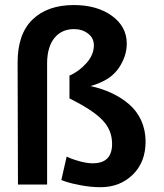

<svg xmlns="http://www.w3.org/2000/svg" viewBox="-20 -742 658 772"><path d="M353 -85.4C337.9 -85.4 321.3 -87.9 302.7 -92.8C284.2 -98.1 271.5 -102.1 264.6 -105L248 -112.3L226.6 -18.1L247.1 -10.7C260.7 -6.3 280.8 -1.5 307.1 3.4C333.5 8.3 359.4 10.7 384.8 10.7C436 10.7 479 -5.9 513.7 -39.6C548.3 -73.2 565.4 -117.7 565.4 -172.9C565.4 -234.9 540.5 -287.1 499 -322.8C457.5 -358.4 405.8 -382.3 343.8 -396C362.8 -401.4 379.9 -407.7 396 -416C425.8 -430.7 448.7 -452.1 464.8 -480C481.4 -507.8 489.7 -537.1 489.7 -566.9C489.7 -612.3 469.7 -649.4 430.2 -678.2C390.6 -707 339.4 -721.7 276.9 -721.7C206.1 -721.7 150.4 -702.1 110.4 -663.1C70.3 -624 50.3 -565.9 50.8 -488.3L52.2 0H169.4V-487.8C169.4 -576.2 212.4 -625 277.3 -625C299.3 -625 317.9 -619.1 333.5 -607.4C349.6 -595.7 357.4 -579.6 357.4 -559.6C357.4 -534.7 347.7 -510.7 327.6 -488.3C308.1 -466.3 285.2 -449.2 259.3 -438V-346.2C323.2 -314.5 367.7 -285.2 392.6 -258.3C418 -231.9 430.7 -200.2 430.7 -163.6C430.7 -111.3 404.8 -85.4 353 -85.4Z"/></svg>

Font: Ride
Style: Bold
Weight: 700
Version: Version 3.000